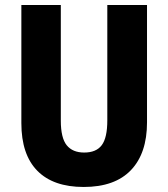

<svg xmlns="http://www.w3.org/2000/svg" viewBox="-20 -734 669 764"><path d="M565 -247Q565 -124 501 -57Q437 10 313 10Q192 10 128.5 -54.5Q65 -119 65 -244V-714H222V-254Q222 -185 245.5 -156Q269 -127 315 -127Q363 -127 385 -156.5Q407 -186 407 -255V-714H565Z"/></svg>

Font: Noto Sans Devanagari Condensed ExtraBold
Style: Regular
Weight: 800
Width: 3
Designer: Jelle Bosma - Monotype Design Team
Foundry: Monotype Imaging Inc.
Version: Version 2.004; ttfautohint (v1.8.4.7-5d5b)